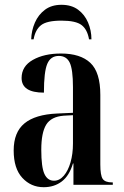

<svg xmlns="http://www.w3.org/2000/svg" viewBox="-20 -770 518 800"><path d="M162 10Q109 10 73 -29Q37 -68 37 -143Q37 -219 82 -256Q127 -293 218 -297L284 -300V-407Q284 -481 270.5 -509Q257 -537 225 -537Q191 -537 177 -504Q163 -471 163 -384Q70 -384 70 -445Q70 -494 117 -520.5Q164 -547 234 -547Q315 -547 356.5 -508Q398 -469 398 -375V-85Q398 -39 408 -24.5Q418 -10 447 -10H450V0H286V-89H284Q269 -38 237.5 -14Q206 10 162 10ZM205 -17Q228 -17 246 -38Q264 -59 274 -94Q284 -129 284 -172V-290L246 -288Q193 -284 172.5 -250.5Q152 -217 152 -146Q152 -74 165 -45.5Q178 -17 205 -17ZM110 -606Q111 -643 125.5 -676Q140 -709 167.5 -729.5Q195 -750 236 -750Q278 -750 305.5 -729.5Q333 -709 347 -676Q361 -643 361 -606H351Q344 -647 320 -665.5Q296 -684 236 -684Q175 -684 151 -665Q127 -646 120 -606Z"/></svg>

Font: Noto Serif Display ExtraCondensed SemiBold
Style: Regular
Weight: 600
Width: 2
Designer: Monotype Design Team
Foundry: Monotype Imaging Inc.
Version: Version 2.009